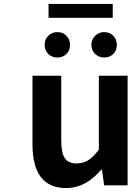

<svg xmlns="http://www.w3.org/2000/svg" viewBox="-20 -947 677 981"><path d="M318 14Q146 14 146 -210V-560H293V-229Q293 -165 311.5 -138.5Q330 -112 371 -112Q405 -112 430.5 -128Q456 -144 485 -182V-560H632V0H512L501 -80H497Q418 14 318 14ZM208 -718Q208 -745 226.5 -764Q245 -783 273 -783Q301 -783 319.5 -764Q338 -745 338 -718Q338 -690 319.5 -671.5Q301 -653 273 -653Q245 -653 226.5 -671.5Q208 -690 208 -718ZM228 -856V-927H556V-856ZM447 -718Q447 -745 466 -764Q485 -783 513 -783Q541 -783 559 -764Q577 -745 577 -718Q577 -690 559 -671.5Q541 -653 513 -653Q485 -653 466 -671.5Q447 -690 447 -718Z"/></svg>

Font: NotoSansHansBold
Style: Bold
Weight: 700
Designer: Ryoko NISHIZUKA  (kana & ideographs); Paul D. Hunt (Latin, Greek & Cyrillic); Wenlong ZHANG  (bopomofo); Sandoll Communi
Foundry: Adobe Systems Incorporated
Version: Version 1.00;December 8, 2021;FontCreator 13.0.0.2675 64-bit